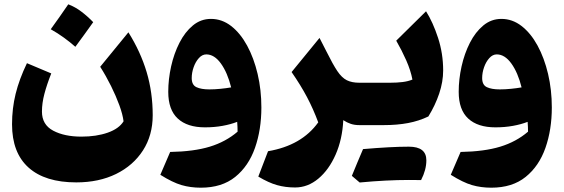

<svg xmlns="http://www.w3.org/2000/svg" viewBox="-20 -578 2604 887"><path d="M550.8 -17.6Q546.9 -49.3 531.5 -91.6Q516.1 -133.8 493.2 -180.2Q470.2 -226.6 442.9 -269.5L573.2 -428.7Q629.4 -338.9 657.5 -244.9Q685.5 -150.9 685.5 -45.9Q685.5 46.9 640.6 116.7Q595.7 186.5 516.4 225.6Q437 264.6 332.5 264.6Q188.5 264.6 112.1 196.3Q35.6 127.9 35.6 -3.9Q35.6 -77.1 52.2 -144.5Q68.8 -211.9 104.5 -286.1L216.8 -238.8Q196.3 -187 185.1 -144.3Q173.8 -101.6 173.8 -62.5Q173.8 -2 225.6 25.6Q277.3 53.2 356.4 53.2Q425.3 53.2 477.5 34.9Q529.8 16.6 550.8 -17.6ZM295.4 -558.1Q327.6 -545.9 356.4 -523.9Q385.3 -502 410.6 -475.6Q390.6 -447.8 370.1 -419.2Q349.6 -390.6 328.1 -361.8Q303.2 -383.8 274.9 -404.3Q246.6 -424.8 214.4 -442.9Q235.8 -472.2 255.9 -501Q275.9 -529.8 295.4 -558.1Z M907.7 289.1Q860.4 289.1 818.8 277.1Q777.3 265.1 720.7 229.5L766.1 124Q875.5 122.1 949.2 99.6Q1022.9 77.1 1077.6 30.3Q1077.6 19 1077.1 8.1Q1076.7 -2.9 1075.7 -15.1Q1045.9 -3.4 1008.1 3.4Q970.2 10.3 926.8 10.3Q845.2 10.3 801.3 -30.3Q757.3 -70.8 757.3 -153.8Q757.3 -211.9 770.5 -271.2Q783.7 -330.6 809.1 -380.4Q834.5 -430.2 871.1 -460.4Q907.7 -490.7 954.6 -490.7Q1005.4 -490.7 1047.9 -457.8Q1090.3 -424.8 1121.6 -367.4Q1152.8 -310.1 1170.2 -236.3Q1187.5 -162.6 1187.5 -81.5Q1187.5 21 1158 105.2Q1128.4 189.5 1066.7 239.3Q1004.9 289.1 907.7 289.1ZM1047.9 -174.3Q1030.8 -242.7 1000.5 -284.7Q970.2 -326.7 933.1 -326.7Q914.1 -326.7 898.7 -309.6Q883.3 -292.5 874.5 -267.3Q865.7 -242.2 865.7 -217.3Q865.7 -185.5 887.5 -175.3Q909.2 -165 947.3 -165Q971.7 -165 998.5 -167.7Q1025.4 -170.4 1047.9 -174.3Z M1456.1 -402.8 1488.8 -338.9Q1517.6 -280.8 1538.3 -249.8Q1559.1 -218.8 1582.3 -207.3Q1605.5 -195.8 1639.6 -195.8H1640.1V0H1639.6Q1617.7 0 1600.3 -5.9Q1583 -11.7 1565.9 -22.9Q1561.5 65.9 1530.5 136.2Q1499.5 206.5 1450.7 247.3Q1401.9 288.1 1343.3 288.1Q1298.8 288.1 1260.3 277.3Q1221.7 266.6 1173.3 237.8L1218.3 120.6Q1373.5 94.2 1450.2 -12.7Q1427.7 -73.7 1398.4 -129.2Q1369.1 -184.6 1327.1 -245.1Z M1869.1 253.4Q1765.6 253.4 1641.6 265.1L1605.5 234.4Q1618.7 202.6 1631.3 171.9Q1644 141.1 1657.2 110.8Q1788.1 99.6 1868.9 99.6Q1949.7 99.6 1949.7 162.6Q1949.7 206.5 1925.3 253.9ZM1640.1 0Q1629.4 0 1624 -8.1Q1618.7 -16.1 1618.7 -38.6V-157.2Q1618.7 -179.7 1624 -187.7Q1629.4 -195.8 1640.1 -195.8H1782.7Q1814 -195.8 1839.6 -199Q1865.2 -202.1 1885.3 -210.4Q1877.4 -252.4 1856.7 -299.3Q1835.9 -346.2 1810.5 -390.1L1948.2 -525.9Q1980 -475.6 2003.7 -403.1Q2027.3 -330.6 2027.3 -252.4Q2027.3 -200.2 2009 -145.8Q1990.7 -91.3 1959 -40Q1915.5 -19 1865 -9.5Q1814.5 0 1752.9 0Z M2249.5 289.1Q2202.1 289.1 2160.6 277.1Q2119.1 265.1 2062.5 229.5L2107.9 124Q2217.3 122.1 2291 99.6Q2364.7 77.1 2419.4 30.3Q2419.4 19 2418.9 8.1Q2418.5 -2.9 2417.5 -15.1Q2387.7 -3.4 2349.9 3.4Q2312 10.3 2268.6 10.3Q2187 10.3 2143.1 -30.3Q2099.1 -70.8 2099.1 -153.8Q2099.1 -211.9 2112.3 -271.2Q2125.5 -330.6 2150.9 -380.4Q2176.3 -430.2 2212.9 -460.4Q2249.5 -490.7 2296.4 -490.7Q2347.2 -490.7 2389.6 -457.8Q2432.1 -424.8 2463.4 -367.4Q2494.6 -310.1 2512 -236.3Q2529.3 -162.6 2529.3 -81.5Q2529.3 21 2499.8 105.2Q2470.2 189.5 2408.4 239.3Q2346.7 289.1 2249.5 289.1ZM2389.6 -174.3Q2372.6 -242.7 2342.3 -284.7Q2312 -326.7 2274.9 -326.7Q2255.9 -326.7 2240.5 -309.6Q2225.1 -292.5 2216.3 -267.3Q2207.5 -242.2 2207.5 -217.3Q2207.5 -185.5 2229.2 -175.3Q2251 -165 2289.1 -165Q2313.5 -165 2340.3 -167.7Q2367.2 -170.4 2389.6 -174.3Z"/></svg>

Font: Pinar ExtraBold
Style: Regular
Weight: 800
Designer: Amin Abedi
Version: Version 3.000